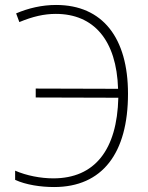

<svg xmlns="http://www.w3.org/2000/svg" viewBox="-20 -745 595 774"><path d="M198 9C393 9 496 -128 496 -367C496 -592 394 -725 206 -725C149 -725 94 -712 45 -691L58 -656C111 -678 157 -689 205 -689C358 -689 450 -583 456 -387L124 -388V-352L457 -351C452 -141 362 -26 195 -26C144 -26 87 -37 41 -57V-20C84 0 144 9 198 9Z"/></svg>

Font: Noto Sans SemiCondensed ExtraLight
Style: Regular
Weight: 200
Width: 4
Designer: Monotype Design Team
Foundry: Monotype Imaging Inc.
Version: Version 2.013